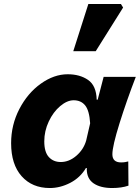

<svg xmlns="http://www.w3.org/2000/svg" viewBox="-20 -934 704 967"><path d="M36 -213Q36 -305 77.5 -385Q119 -465 185.5 -512.5Q252 -560 321 -560Q382 -560 423.5 -531.5Q465 -503 467 -432H472L502 -547H664Q618 -428 582 -313Q546 -198 546 -157Q546 -116 590 -116Q601 -116 610 -117.5Q619 -119 626 -121L627 1Q592 13 545 13Q486 13 451.5 -10.5Q417 -34 417 -83V-88H413Q384 -39 333.5 -13Q283 13 231 13Q142 13 89 -46.5Q36 -106 36 -213ZM414 -226 434 -313Q430 -377 409 -403Q388 -429 351 -429Q318 -429 283 -399.5Q248 -370 225.5 -322Q203 -274 203 -222Q203 -168 226 -143Q249 -118 286 -118Q328 -118 364.5 -149.5Q401 -181 414 -226ZM425 -914H589L600 -896L462 -676H349Z"/></svg>

Font: Nebula Sans Bold
Style: Regular
Weight: 700
Italic angle: -9°
Designer: Paul D. Hunt for Adobe (as Source Sans)
Foundry: Nebula Entertainment & Broadcasting LLC
Version: Version 1.010